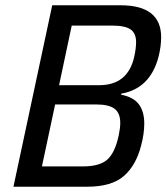

<svg xmlns="http://www.w3.org/2000/svg" viewBox="-20 -708 631 728"><path d="M178 -688H437Q591 -688 591 -567Q591 -532 581 -492Q549 -372 440 -353L439 -349Q486 -340 506.5 -312.5Q527 -285 527 -240Q527 -200 515 -156Q496 -81 449.5 -40.5Q403 0 310 0H31ZM489 -493Q496 -525 496 -548Q496 -582 475 -596.5Q454 -611 405 -611H252L204 -385H356Q465 -385 489 -493ZM430 -194Q436 -223 436 -242Q436 -279 414.5 -295.5Q393 -312 344 -312H189L139 -77H294Q358 -77 387 -103Q416 -129 430 -194Z"/></svg>

Font: Saira Semi Condensed
Style: Italic
Weight: 400
Width: 4
Italic angle: -12°
Designer: Hector Gatti with collaboration of the Omnibus-Type team
Foundry: Omnibus-Type
Version: Version 1.001; ttfautohint (v1.8)